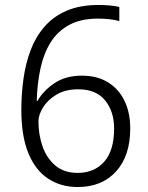

<svg xmlns="http://www.w3.org/2000/svg" viewBox="-20 -744 598 774"><path d="M293 10Q226 10 174.5 -23.5Q123 -57 94.5 -126Q66 -195 66 -301Q66 -364 74.5 -425.5Q83 -487 103 -540.5Q123 -594 158.5 -635.5Q194 -677 248 -700.5Q302 -724 379 -724Q398 -724 422 -722Q446 -720 461 -716V-659Q444 -664 421.5 -666.5Q399 -669 375 -669Q306 -669 259 -643.5Q212 -618 184 -573Q156 -528 143 -467.5Q130 -407 128 -337H131Q155 -379 200 -409Q245 -439 310 -439Q372 -439 415.5 -412Q459 -385 482 -337.5Q505 -290 505 -226Q505 -116 448 -53Q391 10 293 10ZM293 -47Q360 -47 400 -92Q440 -137 440 -226Q440 -295 403.5 -339.5Q367 -384 296 -384Q243 -384 207.5 -362.5Q172 -341 153.5 -311Q135 -281 135 -255Q135 -200 152 -152.5Q169 -105 204 -76Q239 -47 293 -47Z"/></svg>

Font: Noto Sans Oriya Light
Style: Regular
Weight: 300
Version: Version 2.003